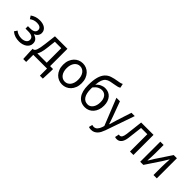

<svg xmlns="http://www.w3.org/2000/svg" viewBox="170 -1902 3282 3282"><g transform="rotate(45 1811.5 -260.5)"><path d="M221 12Q170 12 125 -1.5Q80 -15 37 -50L72 -103Q106 -75 141.5 -64.5Q177 -54 214 -54Q239 -54 261 -60Q283 -66 299.5 -77Q316 -88 325.5 -104.5Q335 -121 335 -141Q335 -183 303 -203Q271 -223 211 -223H144V-282H199Q258 -282 287 -302.5Q316 -323 316 -359Q316 -396 288 -414.5Q260 -433 215 -433Q173 -433 142.5 -422Q112 -411 83 -390L48 -444Q83 -469 124.5 -483.5Q166 -498 219 -498Q255 -498 287 -490Q319 -482 343 -466Q367 -450 381.5 -425Q396 -400 396 -367Q396 -332 375 -303Q354 -274 316 -259V-255Q358 -244 387.5 -215.5Q417 -187 417 -134Q417 -100 401 -73Q385 -46 358 -27Q331 -8 295.5 2Q260 12 221 12Z M555 0V172H484L475 -15V-67H499Q509 -73 518.5 -83.5Q528 -94 536 -116Q544 -138 552 -175Q560 -212 567 -271L593 -486H895V-67H966V-15L958 172H887V0ZM639 -255Q631 -183 617.5 -138Q604 -93 587 -67H813V-419H658Z M1259 12Q1214 12 1173.5 -5Q1133 -22 1102 -54.5Q1071 -87 1052.5 -134.5Q1034 -182 1034 -242Q1034 -303 1052.5 -350.5Q1071 -398 1102 -431Q1133 -464 1173.5 -481Q1214 -498 1259 -498Q1304 -498 1344.5 -481Q1385 -464 1416 -431Q1447 -398 1465.5 -350.5Q1484 -303 1484 -242Q1484 -182 1465.5 -134.5Q1447 -87 1416 -54.5Q1385 -22 1344.5 -5Q1304 12 1259 12ZM1259 -56Q1290 -56 1316 -69.5Q1342 -83 1360.5 -107.5Q1379 -132 1389 -166Q1399 -200 1399 -242Q1399 -284 1389 -318.5Q1379 -353 1360.5 -378Q1342 -403 1316 -416.5Q1290 -430 1259 -430Q1228 -430 1202 -416.5Q1176 -403 1157.5 -378Q1139 -353 1129 -318.5Q1119 -284 1119 -242Q1119 -200 1129 -166Q1139 -132 1157.5 -107.5Q1176 -83 1202 -69.5Q1228 -56 1259 -56Z M1812 12Q1703 12 1643 -67.5Q1583 -147 1583 -295Q1583 -418 1604.5 -493Q1626 -568 1666 -611.5Q1706 -655 1762.5 -673.5Q1819 -692 1888 -703Q1908 -706 1922 -708.5Q1936 -711 1947.5 -714Q1959 -717 1968.5 -721Q1978 -725 1989 -730L2005 -655Q1985 -642 1960.5 -635.5Q1936 -629 1905 -624Q1846 -615 1803.5 -605Q1761 -595 1732.5 -571.5Q1704 -548 1688 -505Q1672 -462 1666 -387Q1698 -427 1741.5 -447.5Q1785 -468 1831 -468Q1874 -468 1910 -452.5Q1946 -437 1971.5 -407.5Q1997 -378 2011.5 -336Q2026 -294 2026 -241Q2026 -183 2009 -136Q1992 -89 1963 -56Q1934 -23 1895 -5.5Q1856 12 1812 12ZM1812 -56Q1840 -56 1863.5 -69.5Q1887 -83 1904.5 -107.5Q1922 -132 1931.5 -166Q1941 -200 1941 -241Q1941 -316 1907 -360.5Q1873 -405 1810 -405Q1775 -405 1737 -386Q1699 -367 1662 -317V-279Q1662 -173 1699.5 -114.5Q1737 -56 1812 -56Z M2157 209Q2140 209 2126 206.5Q2112 204 2100 199L2116 134Q2124 136 2134 138.5Q2144 141 2153 141Q2195 141 2221.5 111.5Q2248 82 2263 37L2274 1L2079 -486H2164L2263 -217Q2274 -185 2286.5 -149.5Q2299 -114 2310 -80H2314Q2325 -113 2335 -149Q2345 -185 2355 -217L2442 -486H2522L2339 40Q2326 76 2310 107Q2294 138 2272 160.5Q2250 183 2222 196Q2194 209 2157 209Z M2581 12Q2567 12 2557.5 10Q2548 8 2537 4L2553 -72Q2558 -70 2563 -69Q2568 -68 2575 -68Q2601 -68 2617 -92.5Q2633 -117 2640 -171Q2650 -250 2659 -328.5Q2668 -407 2677 -486H2976V0H2893V-419H2742Q2734 -352 2726 -284.5Q2718 -217 2710 -150Q2689 12 2581 12Z M3140 0V-486H3220V-284Q3220 -245 3217.5 -198.5Q3215 -152 3212 -105H3216Q3230 -128 3248.5 -157Q3267 -186 3280 -209L3464 -486H3541V0H3461V-202Q3461 -241 3463.5 -287.5Q3466 -334 3469 -382H3465Q3451 -359 3432.5 -329.5Q3414 -300 3401 -278L3216 0Z"/></g></svg>

Font: Processing Sans Pro
Style: Regular
Weight: 400
Designer: Paul D. Hunt
Foundry: Adobe Systems Incorporated
Version: Version 2.020;PS 2.000;hotconv 1.0.86;makeotf.lib2.5.63406